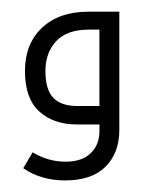

<svg xmlns="http://www.w3.org/2000/svg" viewBox="-20 -795 245 330"><path d="M91.8 -484.9Q50.3 -484.9 20 -505.9L36.1 -533.2Q62.5 -517.1 92.8 -517.1Q120.6 -517.1 135.7 -531.5Q150.9 -545.9 150.9 -569.8V-581.1H111.8Q72.3 -581.1 47.6 -603.3Q22.9 -625.5 22.9 -672.9Q22.9 -719.7 52.2 -747.3Q81.5 -774.9 131.8 -774.9H185.1V-571.8Q185.1 -532.2 161.4 -508.5Q137.7 -484.9 91.8 -484.9ZM150.9 -612.8V-744.1H132.8Q95.2 -744.1 76.7 -724.4Q58.1 -704.6 58.1 -672.9Q58.1 -641.1 71.5 -627Q85 -612.8 112.8 -612.8Z"/></svg>

Font: Droid Arabic Kufi
Style: Regular
Weight: 400
Designer: Pascal Zoghbi
Foundry: Irfont.ir
Version: Version 1.00 February 28, 2013, initial release